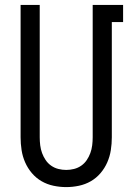

<svg xmlns="http://www.w3.org/2000/svg" viewBox="-20 -755 540 783"><path d="M250 8Q224 8 198 2.5Q172 -3 149.5 -16Q127 -29 110 -49Q93 -69 82.5 -93Q72 -117 68 -143Q64 -169 64 -195V-735H142V-195Q142 -179 144 -162.5Q146 -146 151.5 -131Q157 -116 166 -102.5Q175 -89 188.5 -79.5Q202 -70 218 -66Q234 -62 250 -62Q266 -62 282 -66Q298 -70 311.5 -79.5Q325 -89 334 -102.5Q343 -116 348.5 -131Q354 -146 356 -162.5Q358 -179 358 -195V-735H482V-665H436V-195Q436 -169 432 -143Q428 -117 417.5 -93Q407 -69 390 -49Q373 -29 350.5 -16Q328 -3 302 2.5Q276 8 250 8Z"/></svg>

Font: HulyMono
Style: Regular
Weight: 400
Monospace: yes
Designer: Belleve Invis
Foundry: Belleve Invis
Version: Version 33.2.5; ttfautohint (v1.8.4)